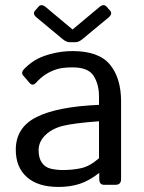

<svg xmlns="http://www.w3.org/2000/svg" viewBox="-20 -720 561 748"><path d="M122.6 -651.9Q105.5 -666 116.7 -678.7L129.9 -693.8Q141.1 -706.5 157.7 -692.9L262.2 -605.5H263.2L367.7 -692.9Q384.3 -706.5 395.5 -693.8L408.7 -678.7Q419.9 -666 402.8 -651.9L302.2 -568.4Q287.1 -555.7 274.9 -555.7H250.5Q238.3 -555.7 223.1 -568.4ZM41.5 -136.7Q41.5 -223.6 122.8 -264.2Q204.1 -304.7 365.7 -311.5V-344.7Q365.7 -390.6 345 -424.1Q324.2 -457.5 262.7 -457.5Q223.6 -457.5 200.2 -450Q176.8 -442.4 157.5 -429.9Q138.2 -417.5 120.6 -397.9Q107.4 -383.3 95.7 -396.5L70.3 -425.8Q59.6 -438 77.6 -455.1Q103.5 -479.5 127.9 -491.7Q152.3 -503.9 188.7 -512.5Q225.1 -521 262.7 -521Q364.7 -521 408.2 -468.5Q451.7 -416 451.7 -324.7V-22Q451.7 0 429.7 0H385.7Q366.7 0 366.7 -22V-45.9H365.7Q327.1 -15.6 290.3 -3.7Q253.4 8.3 208 8.3Q127.9 8.3 84.7 -30Q41.5 -68.4 41.5 -136.7ZM130.4 -134.8Q130.4 -104.5 143.1 -86.2Q155.8 -67.9 178.2 -62.7Q200.7 -57.6 225.1 -57.6Q262.7 -57.6 296.4 -64.9Q330.1 -72.3 365.7 -103.5V-247.6Q267.1 -240.2 225.1 -229.7Q183.1 -219.2 156.7 -193.6Q130.4 -168 130.4 -134.8Z"/></svg>

Font: Istok
Style: Regular
Weight: 500
Designer: Andrey V. Panov
Foundry: Andrey V. Panov
Version: Version 1.0.3